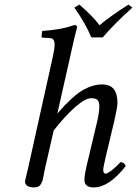

<svg xmlns="http://www.w3.org/2000/svg" viewBox="-20 -807 597 837"><path d="M176 -72Q174 -65 171.5 -49.5Q169 -34 167 -26Q165 -18 160.5 -8.5Q156 1 148.5 5.5Q141 10 130 10Q89 10 89 -17Q89 -19 102 -72L211 -563Q218 -594 218 -613Q218 -641 197 -641L166 -643Q161 -643 161 -648L164 -672Q251 -678 304 -698Q316 -698 316 -688Q305 -648 291 -583L230 -312Q294 -386 338.5 -412.5Q383 -439 426 -439Q492 -439 492 -359Q492 -340 479 -283L441 -124Q430 -76 430 -67Q430 -50 440 -50Q448 -50 467 -64.5Q486 -79 505 -100Q522 -100 528 -83Q455 10 389 10Q348 10 348 -23Q348 -47 365 -115L403 -275Q413 -317 413 -342Q413 -364 404.5 -371.5Q396 -379 378 -379Q352 -379 307.5 -340Q263 -301 214 -238ZM378 -644Q353 -705 304 -774L326 -787Q386 -735 414 -697Q460 -736 540 -787L557 -774Q474 -699 428 -644Z"/></svg>

Font: Linux Libertine O
Style: Italic
Weight: 400
Italic angle: -12°
Designer: Philipp H. Poll
Foundry: Philipp H. Poll
Version: Version 5.1.6